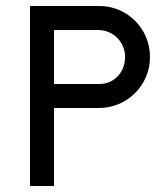

<svg xmlns="http://www.w3.org/2000/svg" viewBox="-20 -620 560 640"><path d="M307 -520C357 -520 397 -480 397 -430C397 -380 361 -340 311 -340H160V-520ZM310 -260C404 -260 480 -336 480 -430C480 -524 405 -600 311 -600H80V0H160V-260Z"/></svg>

Font: Gauge
Style: Regular
Weight: 400
Designer: Daniel Pimley
Foundry: Daniel Pimley
Version: Version 1.004;PS 001.001;hotconv 1.0.56